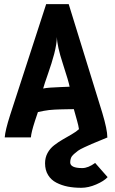

<svg xmlns="http://www.w3.org/2000/svg" viewBox="-20 -667 558 932"><path d="M502 0Q490.7 4.4 470.2 13.2Q439 25.9 424.8 32Q410.6 38.1 389.2 48.1Q367.7 58.1 358.4 64.9Q349.1 71.8 338.6 81.1Q328.1 90.3 324.5 100.1Q320.8 109.9 320.8 121.1Q320.8 148.9 379.4 148.9Q407.7 148.9 441.9 124L502.4 192.9Q484.9 211.9 447 228.3Q409.2 244.6 374.5 244.6Q338.9 244.6 309.1 238.8Q279.3 232.9 253.7 219.7Q228 206.5 213.4 182.6Q198.7 158.7 198.7 125.5Q198.7 98.1 210.7 75.9Q222.7 53.7 242.9 38.1Q263.2 22.5 283.9 10.5Q304.7 -1.5 327.9 -14.9Q351.1 -28.3 363.3 -40Q360.8 -57.6 354 -81.5L338.4 -137.2Q327.1 -137.2 304.4 -136.7Q281.7 -136.2 272.5 -136Q263.2 -135.7 246.1 -135Q229 -134.3 218.3 -132.8Q207.5 -131.3 192.9 -128.9Q178.2 -126.5 164.1 -123L149.4 -79.1Q131.8 -24.9 129.9 0H2.9Q5.4 -34.7 29.3 -108.9L204.1 -647H313.5L476.6 -119.1Q501 -37.6 501 -1ZM317.9 -246.1Q314 -269 285.4 -356.7Q256.8 -444.3 256.3 -487.3Q254.9 -450.7 243.2 -405.8Q231.4 -360.8 213.1 -309.1Q194.8 -257.3 189.5 -237.3Q202.6 -240.2 224.1 -241.7Q245.6 -243.2 275.9 -244.4Q306.2 -245.6 317.9 -246.1Z"/></svg>

Font: Fantasque Sans Mono
Style: Bold
Weight: 700
Monospace: yes
Designer: Jany Belluz
Version: Version 1.8.0 ; ttfautohint (v1.8.2)